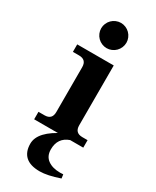

<svg xmlns="http://www.w3.org/2000/svg" viewBox="-240 -781 883 1085"><g transform="rotate(30 202.0 -238.5)"><path d="M372.6 0H52.2V-48.8H91.3Q140.1 -48.8 140.1 -97.7V-390.6Q140.1 -439.5 91.3 -439.5H51.3V-488.3H289.6V-97.7Q289.6 -48.8 338.4 -48.8H372.6ZM205.6 -552.7Q189 -552.7 173.8 -559.1Q158.7 -565.4 147.2 -576.9Q135.7 -588.4 129.4 -603.5Q123 -618.7 123 -635.3Q123 -651.4 129.4 -666.5Q135.7 -681.6 147.2 -693.1Q158.7 -704.6 173.8 -710.9Q189 -717.3 205.6 -717.3Q221.7 -717.3 236.8 -710.9Q252 -704.6 263.4 -693.1Q274.9 -681.6 281.2 -666.5Q287.6 -651.4 287.6 -635.3Q287.6 -618.7 281.2 -603.5Q274.9 -588.4 263.4 -576.9Q252 -565.4 236.8 -559.1Q221.7 -552.7 205.6 -552.7ZM287.1 0Q218.8 23.9 218.8 99.6Q218.8 143.6 249.3 165.8Q279.8 188 329.6 188Q336.9 188 350.1 187L353.5 212.4Q275.4 239.3 225.6 239.3Q163.6 239.3 132.8 211.2Q102.1 183.1 102.1 129.9Q102.1 49.3 238.8 -16.6Z"/></g></svg>

Font: Munson
Style: Bold
Weight: 700
Designer: Paul James MIller
Foundry: High-Logic / Made with FontCreator
Version: Version 2.10;May 5, 2019;FontCreator 11.5.0.2430 64-bit